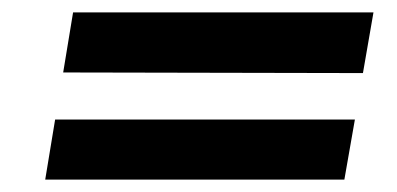

<svg xmlns="http://www.w3.org/2000/svg" viewBox="-20 -408 641 310"><path d="M82 -291 566 -290 583 -388H98ZM53 -118H536L553 -215H69Z"/></svg>

Font: Jost Medium
Style: Italic
Weight: 500
Italic angle: -5°
Version: Version 3.710